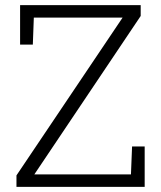

<svg xmlns="http://www.w3.org/2000/svg" viewBox="-20 -731 630 751"><path d="M545.9 -158.2V0H44.4V-44.9L459.5 -662.1H112.3L108.4 -556.6H58.6V-710.9H530.3V-668.5L114.3 -48.8H492.2L496.6 -158.2Z"/></svg>

Font: Battambang Light
Style: Regular
Weight: 300
Designer: Danh Hong
Version: Version 8.002; ttfautohint (v1.8.3)